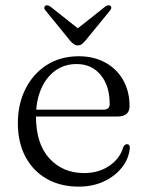

<svg xmlns="http://www.w3.org/2000/svg" viewBox="-20 -684 548 715"><path d="M462.5 -288.5Q462.5 -269.5 451 -259.8Q439.5 -250 416.5 -250H89V-275.5H364.5Q388.5 -275.5 388.5 -296Q388.5 -364 355 -404.8Q321.5 -445.5 265 -445.5Q220 -445.5 186 -421Q152 -396.5 133 -352.5Q114 -308.5 114 -250.5Q114 -148.5 164 -94Q214 -39.5 293 -39.5Q348 -39.5 387.5 -66.8Q427 -94 438.5 -135Q442 -142 445.2 -144.5Q448.5 -147 453 -147Q459 -147 461.5 -142.5Q464 -138 463.5 -132Q459.5 -92.5 433.8 -60Q408 -27.5 366.5 -8.2Q325 11 273 11Q205 11 153.8 -18.2Q102.5 -47.5 74.5 -100.8Q46.5 -154 46.5 -225.5Q46.5 -296 74.5 -352.2Q102.5 -408.5 153.5 -441.5Q204.5 -474.5 273.5 -474.5Q329.5 -474.5 372.2 -451Q415 -427.5 438.8 -385.5Q462.5 -343.5 462.5 -288.5ZM280.5 -570 167.5 -659.5Q162 -663.5 157 -664.2Q152 -665 148 -662Q145 -659.5 144.8 -655Q144.5 -650.5 149.5 -645L241.5 -532Q248.5 -524 255 -519.5Q261.5 -515 270 -515Q278.5 -515 284.5 -519.5Q290.5 -524 297.5 -532L390 -645Q394.5 -650.5 394.5 -655Q394.5 -659.5 391.5 -662Q388 -665 382.8 -664.2Q377.5 -663.5 372 -659.5L259 -570Z"/></svg>

Font: Fraunces Light
Style: Regular
Weight: 300
Version: Version 1.000;[b76b70a41]